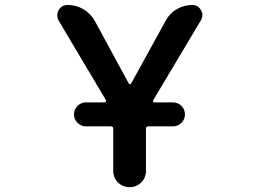

<svg xmlns="http://www.w3.org/2000/svg" viewBox="-20 -775 1040 774"><path d="M436.5 -85.9V-255.9Q436.5 -265.6 426.8 -265.6H327.1Q306.6 -265.6 292.5 -279.8Q278.3 -293.9 278.3 -314Q278.3 -334 292.5 -348.1Q306.6 -362.3 327.1 -362.3H402.3Q405.3 -362.3 406.7 -365.2Q408.2 -368.2 407.2 -371.1L216.8 -691.4Q210.9 -702.1 210.9 -712.9Q210.9 -723.6 216.8 -734.4Q228.5 -754.9 252.9 -754.9Q287.1 -754.9 316.4 -737.8Q345.7 -720.7 362.3 -690.4L499 -438.5Q501 -435.5 503.9 -435.5Q506.8 -435.5 508.8 -438.5L648.4 -692.4Q664.1 -721.7 692.9 -738.3Q721.7 -754.9 754.9 -754.9Q778.3 -754.9 790 -734.4Q795.9 -724.6 795.9 -714.8Q795.9 -704.1 790 -693.4L597.7 -371.1Q595.7 -368.2 597.2 -365.2Q598.6 -362.3 601.6 -362.3H676.8Q697.3 -362.3 711.4 -348.1Q725.6 -334 725.6 -314Q725.6 -293.9 711.4 -279.8Q697.3 -265.6 676.8 -265.6H578.1Q568.4 -265.6 568.4 -255.9V-85.9Q568.4 -58.6 549.3 -39.6Q530.3 -20.5 502.4 -20.5Q474.6 -20.5 455.6 -39.6Q436.5 -58.6 436.5 -85.9Z"/></svg>

Font: Rounded-X Mgen+ 2m medium
Style: Regular
Weight: 500
Designer: [Source Han Sans]
Ryoko NISHIZUKA  (kana & ideographs); Paul D. Hunt (Latin, Greek & Cyrillic); Wenlong ZHANG  (bopomofo
Version: Version 1.059.20150602